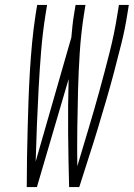

<svg xmlns="http://www.w3.org/2000/svg" viewBox="-20 -755 540 775"><path d="M88 0Q88 -58 89 -116Q90 -174 91.5 -232Q93 -290 95 -348Q97 -406 100.5 -464.5Q104 -523 109.5 -581.5Q115 -640 124 -698L130 -735H170L164 -698Q152 -623 146 -548.5Q140 -474 136 -399.5Q132 -325 129 -251Q126 -177 124 -103L268 -604Q270 -627 272.5 -651Q275 -675 279 -698L285 -735H325L319 -698Q307 -621 302 -544Q297 -467 295 -390Q293 -313 292 -237Q291 -161 292 -84Q315 -161 338 -237.5Q361 -314 382 -390.5Q403 -467 422.5 -544Q442 -621 454 -698L460 -735H500L494 -698Q485 -640 470.5 -581.5Q456 -523 440.5 -464.5Q425 -406 408 -348Q391 -290 373.5 -232Q356 -174 337 -116Q318 -58 300 0H259Q256 -109 255 -218Q254 -327 257 -436L129 0Z"/></svg>

Font: Iosevka SS18 Extralight
Style: Italic
Weight: 200
Italic angle: -9°
Monospace: yes
Designer: Belleve Invis
Foundry: Belleve Invis
Version: Version 25.1.1; ttfautohint (v1.8.4)